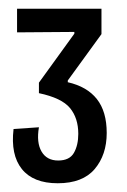

<svg xmlns="http://www.w3.org/2000/svg" viewBox="-20 -681 291 439"><path d="M112 -262Q56 -262 30 -294.5Q4 -327 11 -386L69 -390Q63 -355 75 -334.5Q87 -314 113 -314Q139 -314 149 -331.5Q159 -349 159 -375Q159 -411 140 -434Q121 -457 69 -468V-492L150 -604V-608L19 -607V-661H212V-603L135 -497V-493Q179 -483 201.5 -454.5Q224 -426 224 -377Q224 -327 196.5 -294.5Q169 -262 112 -262Z"/></svg>

Font: Bricolage Grotesque 96pt Condensed Light
Style: Regular
Weight: 300
Width: 3
Designer: Mathieu Triay
Foundry: Atelier Triay
Version: Version 1.001; ttfautohint (v1.8.4.7-5d5b);gftools[0.9.33.de